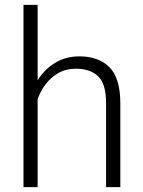

<svg xmlns="http://www.w3.org/2000/svg" viewBox="-20 -770 589 790"><path d="M134.8 -750V-439.5Q162.1 -483.9 206.1 -511Q250 -538.1 306.6 -538.1Q385.7 -538.1 430.4 -493.4Q475.1 -448.7 475.1 -344.2V0H416.5V-344.7Q416.5 -426.3 383.1 -456.8Q349.6 -487.3 292.5 -487.3Q251 -487.3 219.7 -469.2Q188.5 -451.2 167.2 -422.6Q146 -394 134.8 -361.8V0H76.7V-750Z"/></svg>

Font: Vazirmatn RD UI FD ExtraLight
Style: Regular
Weight: 200
Designer: Saber Rastikerdar
Foundry: Saber Rastikerdar
Version: Version 33.003